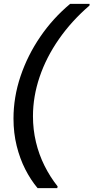

<svg xmlns="http://www.w3.org/2000/svg" viewBox="-20 -831 485 996"><path d="M175 145Q139 102 111 47Q83 -8 66.5 -74.5Q50 -141 50 -216Q50 -327 86.5 -435.5Q123 -544 189 -640.5Q255 -737 344 -811H445L444 -802Q352 -723 286 -628.5Q220 -534 185.5 -432Q151 -330 151 -228Q151 -159 166.5 -94Q182 -29 211 29Q240 87 279 136L277 145Z"/></svg>

Font: DM Sans 24pt Medium
Style: Italic
Weight: 500
Italic angle: -10°
Designer: Colophon Foundry, Jonny Pinhorn
Foundry: Colophon Foundry
Version: Version 4.004;gftools[0.9.30]